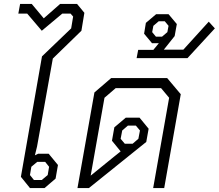

<svg xmlns="http://www.w3.org/2000/svg" viewBox="-20 -954 1110 974"><path d="M86 -57 193 -668 341 -810 351 -870 338 -885H296L192 -798L118 -885H73L82 -934H141L202 -861L285 -934H371L408 -889L393 -798L248 -657L168 -211L157 -166L173 -174H227L274 -117L262 -48L206 0H132ZM192 -41 222 -66 229 -108 209 -133H169L139 -108L132 -66L152 -41Z M897 -476 813 0H757L838 -458L797 -507H567L510 -458L440 -63L557 -158L592 -186L548 -240L560 -308L618 -357H688L734 -301L722 -234L431 0H373L459 -485L544 -558H828ZM592 -250 613 -225H653L682 -250L690 -292L669 -317H629L600 -292Z M681 -701H758L786 -735H751L711 -783L720 -838L772 -882H835L877 -832L866 -771L811 -702H910L1039 -844L1070 -810L931 -659H673ZM802 -768 829 -791 835 -823 816 -846H785L758 -823L752 -791L771 -768Z"/></svg>

Font: Chakra Petch Light
Style: Italic
Weight: 300
Italic angle: -10°
Designer: Katatrad Aksorn Co.,Ltd.
Foundry: Cadson Demak Co.,Ltd.
Version: Version 1.000; ttfautohint (v1.6)